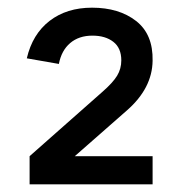

<svg xmlns="http://www.w3.org/2000/svg" viewBox="-20 -750 468 500"><path d="M57.1 -270V-343.3L247.1 -511.2Q273.9 -534.7 284.9 -552.7Q295.9 -570.8 295.9 -592.8Q295.9 -625 275.1 -641.1Q254.4 -657.2 220.7 -657.2Q185.5 -657.2 162.8 -637.9Q140.1 -618.7 133.3 -583.5L49.8 -598.1Q64.5 -661.1 109.1 -695.6Q153.8 -730 219.7 -730Q290 -730 334.5 -695.3Q378.9 -660.6 377.4 -591.8Q376.5 -520.5 311 -462.9L174.8 -343.3H377.4V-270Z"/></svg>

Font: Vela Sans Bd
Style: Bold
Weight: 700
Designer: Principal design: Mikhail Sharanda - project Manrope.
Design modification: Ravid Balaliev
Foundry: Mikhail Sharanda
Version: Version 1.001